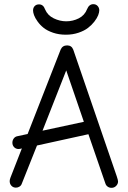

<svg xmlns="http://www.w3.org/2000/svg" viewBox="-20 -903 621 930"><path d="M298.8 -734.9Q265.1 -734.9 236.8 -744.6Q208.5 -754.4 191.2 -768.3Q173.8 -782.2 161.9 -799.1Q149.9 -815.9 145 -829.3Q140.1 -842.8 140.1 -852.1Q140.1 -865.2 147.9 -873.5Q155.8 -881.8 168.9 -881.8Q189.9 -881.8 198.2 -857.9Q210.4 -828.6 240.2 -814.2Q270 -799.8 300.8 -799.8Q333 -799.8 361.6 -814.2Q390.1 -828.6 401.9 -858.9Q411.6 -882.8 432.1 -882.8Q444.8 -882.8 452.9 -874Q460.9 -865.2 460.9 -853Q460.9 -843.3 455.6 -829.3Q450.2 -815.4 437.3 -798.6Q424.3 -781.7 406.2 -767.8Q388.2 -753.9 360.1 -744.4Q332 -734.9 298.8 -734.9ZM520 6.8Q509.8 6.8 501.5 1Q493.2 -4.9 490.2 -15.1L408.2 -252.9L159.2 -198.2L85.9 -14.2Q83 -4.9 75 0.5Q66.9 5.9 57.1 5.9Q43.9 5.9 35.4 -3.2Q26.9 -12.2 26.9 -25.9Q26.9 -32.7 30.8 -43L85.9 -184.1Q77.1 -181.2 67.9 -181.2Q55.7 -182.1 47.9 -190.7Q40 -199.2 40 -211.9Q40 -223.1 46.6 -232.2Q53.2 -241.2 64 -243.2L113.8 -253.9L273.9 -663.1Q282.7 -683.1 305.2 -683.1Q327.1 -683.1 335 -662.1L545.9 -47.9Q551.8 -30.3 551.8 -23.9Q551.8 -12.2 542.7 -2.7Q533.7 6.8 520 6.8ZM186 -270 386.2 -313 300.8 -562Z"/></svg>

Font: Comic Neue
Style: Regular
Weight: 400
Designer: Craig Rozynski
Foundry: Craig Rozynski
Version: Version 2.003;hotconv 1.0.109;makeotfexe 2.5.65596